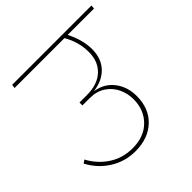

<svg xmlns="http://www.w3.org/2000/svg" viewBox="-179 -827 974 974"><g transform="rotate(-45 308.0 -340.5)"><path d="M614 -661H425Q462 -589 462 -522Q462 -455 423 -414Q384 -373 317 -365Q381 -355 417.5 -307.5Q454 -260 454 -194Q454 -105 398.5 -52.5Q343 0 252 0Q177 0 116 -38.5Q55 -77 21 -142L38 -154Q70 -94 125.5 -57.5Q181 -21 252 -21Q334 -21 382.5 -69.5Q431 -118 431 -194Q431 -236 413.5 -272.5Q396 -309 361.5 -332Q327 -355 278 -355H225V-376H279Q354 -376 397 -415.5Q440 -455 440 -524Q440 -596 402 -661H44L47 -681H616Z"/></g></svg>

Font: FiraGO Thin
Style: Italic
Weight: 100
Italic angle: -8°
Designer: bBox Type GmbH
Foundry: bBox Type GmbH
Version: Version 1.001